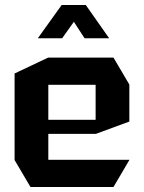

<svg xmlns="http://www.w3.org/2000/svg" viewBox="-20 -743 574 763"><path d="M101 0 38 -107V-108H494V-107L431 0ZM38 -108V-451L171 -514H172V-108ZM172 -211V-267H360V-211ZM172 -406V-514H431L494 -407V-406ZM360 -211V-406H494V-260L361 -211ZM316 -591 240 -708 321 -723 413 -592V-591ZM131 -591V-592L225 -723H321L227 -591Z"/></svg>

Font: Foldit SemiBold
Style: Regular
Weight: 600
Version: Version 1.003